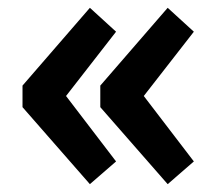

<svg xmlns="http://www.w3.org/2000/svg" viewBox="-20 -513 557 487"><path d="M234.4 -241.2V-295.9L405.3 -493.2L471.7 -432.6L344.7 -269.5L471.7 -103.5L405.3 -45.9ZM37.1 -241.2V-295.9L208 -493.2L274.4 -432.6L147.5 -269.5L274.4 -103.5L208 -45.9Z"/></svg>

Font: Reddit Sans Vanilla ExtraBold
Style: Regular
Weight: 800
Designer: Stephen Hutchings
Foundry: Reddit
Version: Version 1.013